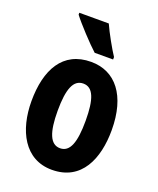

<svg xmlns="http://www.w3.org/2000/svg" viewBox="-143 -853 780 949"><g transform="rotate(20 246.5 -378.0)"><path d="M263 -766H108V-756C134 -721 212 -637 247 -606H344V-619C323 -650 281 -725 263 -766ZM457 -275C457 -457 375 -558 247 -558C98 -558 35 -440 35 -275C35 -122 101 10 245 10C401 10 457 -125 457 -275ZM173 -274C173 -389 195 -444 247 -444C299 -444 320 -388 320 -275C320 -161 299 -104 247 -104C195 -104 173 -162 173 -274Z"/></g></svg>

Font: Noto Sans Oriya ExtCond Bold
Style: Bold
Weight: 700
Width: 2
Designer: Amélie Bonet and Sol Matas
Foundry: Google LLC
Version: Version 2.006